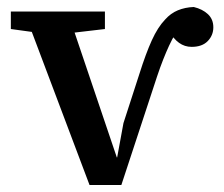

<svg xmlns="http://www.w3.org/2000/svg" viewBox="-20 -526 640 549"><path d="M11 -443V-493H280V-443L169 -430H106ZM236 3 49 -493H173L314 -76H315L333 -174L379 -316Q397 -373 414 -410.5Q431 -448 452 -470Q468 -488 488.5 -496.5Q509 -505 534 -506Q559 -500 574.5 -485.5Q590 -471 590 -448Q590 -425 574 -408.5Q558 -392 528 -392Q508 -392 492 -403.5Q476 -415 463 -438L487 -436L483 -432Q472 -414 463.5 -395.5Q455 -377 446.5 -355.5Q438 -334 429 -307L327 3Z"/></svg>

Font: Source Serif 4 Medium
Style: Regular
Weight: 500
Designer: Frank Grießhammer
Foundry: Adobe Systems Incorporated
Version: Version 4.004;hotconv 1.0.116;makeotfexe 2.5.65601